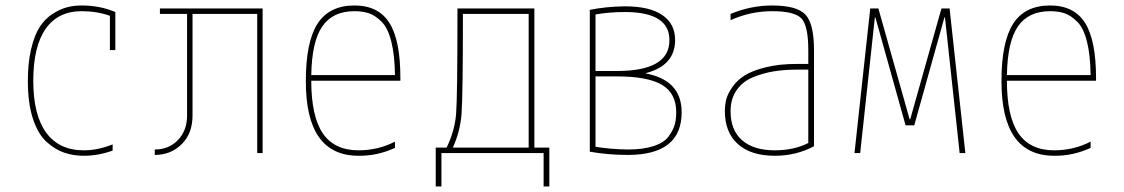

<svg xmlns="http://www.w3.org/2000/svg" viewBox="-20 -550 4040 690"><path d="M375 -493.2Q328.1 -509.8 273.4 -509.8Q188.5 -509.8 144 -446.3Q99.6 -382.8 99.6 -259.8Q99.6 -136.7 146 -73.2Q192.4 -9.8 281.2 -9.8Q332 -9.8 384.8 -31.2V-8.8Q333 9.8 281.2 9.8Q243.2 9.8 210.4 -1.5Q177.7 -12.7 147 -40.5Q116.2 -68.4 98.1 -124Q80.1 -179.7 80.1 -259.8Q80.1 -324.2 91.8 -373.5Q103.5 -422.9 122.1 -452.1Q140.6 -481.4 167.5 -499Q194.3 -516.6 219.2 -523.4Q244.1 -530.3 273.4 -530.3Q338.9 -530.3 394.5 -506.8V-370.1H375Z M652.3 -500H554.7V-519.5H923.8V0H904.3V-500H671.9V-134.8Q671.9 -70.3 632.8 -31.7Q593.8 6.8 536.1 6.8V-12.7Q586.9 -12.7 619.6 -46.9Q652.3 -81.1 652.3 -134.8Z M1399.4 -280.3Q1398.4 -352.5 1386.2 -400.9Q1374 -449.2 1351.6 -471.7Q1329.1 -494.1 1306.6 -502Q1284.2 -509.8 1253.9 -509.8Q1175.8 -509.8 1138.2 -455.1Q1100.6 -400.4 1098.6 -280.3ZM1098.6 -259.8Q1098.6 -131.8 1140.1 -70.8Q1181.6 -9.8 1268.6 -9.8Q1338.9 -9.8 1399.4 -41V-18.6Q1335.9 10.7 1268.6 9.8Q1078.1 9.8 1079.1 -259.8Q1079.1 -399.4 1121.1 -464.8Q1163.1 -530.3 1253.9 -530.3Q1339.8 -530.3 1379.4 -467.8Q1418.9 -405.3 1418.9 -269.5V-259.8Z M1879.9 -500H1643.6Q1643.6 -205.1 1638.7 -141.1Q1633.8 -77.1 1607.4 -19.5H1879.9ZM1585 -19.5Q1614.3 -80.1 1619.1 -140.6Q1624 -201.2 1624 -500V-519.5H1900.4V-19.5H1954.1V120.1H1933.6V0H1566.4V120.1H1545.9V-19.5Z M2120.1 -294.9H2197.3Q2386.7 -294.9 2385.7 -406.2Q2385.7 -506.8 2225.6 -506.8Q2169.9 -506.8 2120.1 -498ZM2120.1 -275.4V-22.5Q2173.8 -13.7 2236.3 -12.7Q2291 -12.7 2328.6 -24.9Q2366.2 -37.1 2382.3 -59.1Q2398.4 -81.1 2404.3 -100.6Q2410.2 -120.1 2410.2 -146.5Q2410.2 -214.8 2358.9 -245.1Q2307.6 -275.4 2197.3 -275.4ZM2429.7 -146.5Q2429.7 6.8 2236.3 6.8Q2165 6.8 2099.6 -4.9V-514.6Q2157.2 -526.4 2225.6 -527.3Q2313.5 -527.3 2359.9 -496.1Q2406.2 -464.8 2406.2 -406.2Q2406.2 -314.5 2300.8 -287.1V-286.1Q2429.7 -261.7 2429.7 -146.5Z M2764.6 9.8Q2678.7 9.8 2631.8 -32.2Q2585 -74.2 2585 -150.4Q2585 -172.9 2589.8 -192.4Q2594.7 -211.9 2611.3 -236.3Q2627.9 -260.7 2655.3 -278.3Q2682.6 -295.9 2731.4 -308.1Q2780.3 -320.3 2844.7 -320.3H2884.8V-370.1Q2884.8 -457 2860.4 -483.4Q2835.9 -509.8 2754.9 -509.8Q2676.8 -509.8 2605.5 -477.5V-500Q2678.7 -530.3 2754.9 -530.3Q2843.8 -530.3 2874.5 -497.6Q2905.3 -464.8 2905.3 -370.1V-24.4Q2840.8 9.8 2764.6 9.8ZM2884.8 -299.8H2844.7Q2798.8 -299.8 2760.3 -293.5Q2721.7 -287.1 2685.1 -272Q2648.4 -256.8 2627 -225.6Q2605.5 -194.3 2605.5 -150.4Q2605.5 -82 2647 -45.9Q2688.5 -9.8 2764.6 -9.8Q2833 -9.8 2884.8 -36.1Z M3251 -121.1 3363.3 -519.5H3392.6L3449.2 0H3428.7L3376 -487.3H3374L3265.6 -99.6H3234.4L3126 -487.3H3124L3071.3 0H3050.8L3107.4 -519.5H3136.7L3249 -121.1Z M3899.4 -280.3Q3898.4 -352.5 3886.2 -400.9Q3874 -449.2 3851.6 -471.7Q3829.1 -494.1 3806.6 -502Q3784.2 -509.8 3753.9 -509.8Q3675.8 -509.8 3638.2 -455.1Q3600.6 -400.4 3598.6 -280.3ZM3598.6 -259.8Q3598.6 -131.8 3640.1 -70.8Q3681.6 -9.8 3768.6 -9.8Q3838.9 -9.8 3899.4 -41V-18.6Q3835.9 10.7 3768.6 9.8Q3578.1 9.8 3579.1 -259.8Q3579.1 -399.4 3621.1 -464.8Q3663.1 -530.3 3753.9 -530.3Q3839.8 -530.3 3879.4 -467.8Q3918.9 -405.3 3918.9 -269.5V-259.8Z"/></svg>

Font: Mgen+ 1mn thin
Style: Regular
Weight: 100
Designer: [Source Han Sans]
Ryoko NISHIZUKA  (kana & ideographs); Paul D. Hunt (Latin, Greek & Cyrillic); Wenlong ZHANG  (bopomofo
Version: Version 1.059.20150602